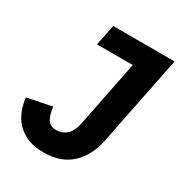

<svg xmlns="http://www.w3.org/2000/svg" viewBox="-168 -815 885 943"><g transform="rotate(30 274.5 -343.5)"><path d="M201 -698H549L447 -190Q429 -99 371 -44Q313 11 215 11Q148 11 103 -14.5Q58 -40 34 -83.5Q10 -127 5 -180L144 -208Q148 -166 163 -140.5Q178 -115 215 -115Q246 -115 270.5 -136Q295 -157 305 -205L380 -580H177Z"/></g></svg>

Font: IBM Plex Sans
Style: Italic
Weight: 400
Italic angle: -11.31°
Designer: Mike Abbink, Paul van der Laan, Pieter van Rosmalen
Foundry: Bold Monday
Version: Version 3.201